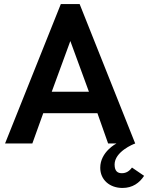

<svg xmlns="http://www.w3.org/2000/svg" viewBox="-20 -710 733 950"><path d="M633 119C620 137 604 147 583 147C564 147 547 139 547 104C547 41 639 3 649 0L374 -690H281L5 0H140L194 -150H462L515 0H556C556 0 476 41 476 120C476 180 523 220 586 220C636 220 670 195 693 160ZM236 -256 328 -507 420 -256Z"/></svg>

Font: FREAK Grotesk Next
Style: Bold
Weight: 700
Width: 3
Designer: La Scuola Open Source
Foundry: La Scuola Open Source
Version: Version 1.000;PS 1.0;hotconv 1.0.72;makeotf.lib2.5.5900